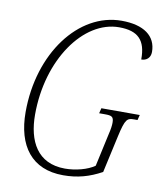

<svg xmlns="http://www.w3.org/2000/svg" viewBox="-82 -790 733 867"><g transform="rotate(10 284.0 -356.5)"><path d="M266 10C332 10 385 -5 442 -36L480 -208C498 -289 507 -294 539 -294H554L560 -318H384L378 -294H404C436 -294 445 -290 445 -262C445 -251 443 -233 437 -209L404 -58C372 -35 317 -21 269 -21C142 -21 94 -117 94 -238C94 -490 236 -692 400 -692C487 -692 524 -654 523 -566C547 -566 565 -581 565 -608C565 -681 508 -723 406 -723C209 -723 50 -512 50 -242C50 -87 122 10 266 10Z"/></g></svg>

Font: Noto Serif Condensed ExtraLight
Style: Italic
Weight: 200
Width: 3
Italic angle: -12°
Designer: Monotype Design Team
Foundry: Monotype Imaging Inc.
Version: Version 2.013